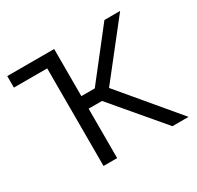

<svg xmlns="http://www.w3.org/2000/svg" viewBox="-119 -658 815 794"><g transform="rotate(-30 288.5 -260.5)"><path d="M162 0V-521H227V-296H291L467 -521H542L343 -268L568 0H491L291 -236H227V0ZM3 -466V-521H162V-466Z"/></g></svg>

Font: Rising Sun Light
Style: Regular
Weight: 300
Designer: Matt McInerney, Pablo Impallari, Rodrigo Fuenzalida (Raleway font), Stephen Hutchings (Greek), Cristiano Sobral (main ch
Foundry: The Rising Sun Project Authors
Version: Version 4.327; ttfautohint (v1.8.4.7-5d5b-dirty)